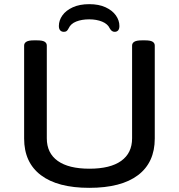

<svg xmlns="http://www.w3.org/2000/svg" viewBox="-20 -896 860 923"><path d="M409 7Q257 7 176.5 -54Q96 -115 96 -230V-677Q96 -689 107 -695.5Q118 -702 142 -702H158Q184 -702 194.5 -695.5Q205 -689 205 -677V-231Q205 -160 257.5 -122.5Q310 -85 410 -85Q510 -85 562.5 -122.5Q615 -160 615 -231V-677Q615 -689 626 -695.5Q637 -702 662 -702H678Q703 -702 713.5 -695.5Q724 -689 724 -677V-230Q724 -115 643.5 -54Q563 7 409 7ZM287 -743Q276 -743 269.5 -750Q263 -757 263 -771Q263 -798 280 -822Q297 -846 330 -861Q363 -876 409 -876Q455 -876 487.5 -861Q520 -846 537 -822Q554 -798 554 -771Q554 -757 548 -750Q542 -743 531 -743Q517 -743 508 -759Q498 -781 471 -792Q444 -803 409 -803Q373 -803 346.5 -792.5Q320 -782 310 -760Q305 -750 300 -746.5Q295 -743 287 -743Z"/></svg>

Font: Asap Expanded Medium
Style: Regular
Weight: 500
Width: 7
Designer: Pablo Cosgaya
Foundry: Omnibus-Type
Version: Version 3.001